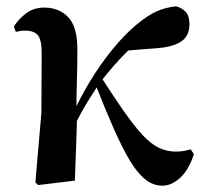

<svg xmlns="http://www.w3.org/2000/svg" viewBox="-20 -572 653 608"><path d="M101 14 92 6 111 -214 112 -403Q112 -446 100 -460.5Q88 -475 59 -475Q51 -475 44.5 -474Q38 -473 30 -471L24 -488Q39 -512 63 -530Q87 -548 120 -548Q168 -548 197 -516.5Q226 -485 225 -410Q225 -364 223.5 -315.5Q222 -267 222 -219L224 -215Q223 -160 221 -107Q219 -54 217 0ZM209 -160 193 -181H198L207 -203Q232 -260 265 -314.5Q298 -369 336 -415.5Q374 -462 411 -493Q448 -524 477 -536.5Q506 -549 538 -552Q556 -547 568 -534.5Q580 -522 580 -495Q580 -459 555 -441.5Q530 -424 483 -420L371 -411L455 -472Q416 -442 377 -403Q338 -364 297 -311L292 -304Q277 -281 264 -260.5Q251 -240 238 -216.5Q225 -193 209 -160ZM494 16Q465 16 440 -4Q415 -24 391 -64Q367 -104 340 -165Q313 -226 281 -308L300 -328Q342 -263 373.5 -218Q405 -173 431 -145Q457 -117 482 -104.5Q507 -92 537 -92Q553 -92 565 -94.5Q577 -97 584 -99L594 -84Q578 -34 550.5 -9Q523 16 494 16Z"/></svg>

Font: Noto Serif TC
Style: Bold
Weight: 700
Designer: Ryoko NISHIZUKA 西塚涼子 (kana & ideographs); Frank Grießhammer (Latin, Greek & Cyrillic); Wenlong ZHANG 张文龙 (bopomofo); San
Foundry: Adobe
Version: Version 2.002-H1;hotconv 1.1.0;makeotfexe 2.6.0